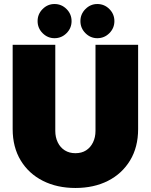

<svg xmlns="http://www.w3.org/2000/svg" viewBox="-20 -923 752 955"><path d="M464 -733Q430 -733 405 -758Q380 -783 380 -818Q380 -853 405 -878Q430 -903 464 -903Q499 -903 524 -878Q549 -853 549 -818Q549 -783 524 -758Q499 -733 464 -733ZM251 -733Q217 -733 192 -758Q167 -783 167 -818Q167 -853 192 -878Q217 -903 251 -903Q286 -903 311 -878Q336 -853 336 -818Q336 -783 311 -758Q286 -733 251 -733ZM355 12Q264 12 193.5 -23.5Q123 -59 83 -125Q43 -191 43 -281V-700H255V-272Q255 -240 267.5 -214.5Q280 -189 302.5 -175Q325 -161 355 -161Q386 -161 408 -175Q430 -189 442.5 -214.5Q455 -240 455 -272V-700H667V-281Q667 -191 627 -125Q587 -59 517 -23.5Q447 12 355 12Z"/></svg>

Font: MuseoModerno Thin Black
Style: Regular
Weight: 900
Version: Version 1.002